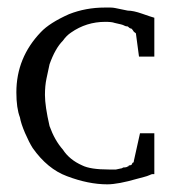

<svg xmlns="http://www.w3.org/2000/svg" viewBox="-20 -469 443 501"><path d="M382.7 -14.7H377.3Q376 -14.7 370 -12Q364 -9.3 356 -7.3Q348 -5.3 338.7 -2.7Q288 12 260 12Q210.7 12 154.7 -9.3Q104 -28 65.3 -82.7Q56 -97.3 45.3 -122Q34.7 -146.7 32 -162.7Q22.7 -186.7 22.7 -228Q22.7 -318.7 86.7 -385.3Q109.3 -409.3 160 -432Q204 -449.3 253.3 -449.3H268Q274.7 -449.3 280.7 -448Q286.7 -446.7 313.3 -441.3Q328 -441.3 350.7 -433.3Q373.3 -425.3 382.7 -422.7V-321.3H342.7L334.7 -381.3Q334.7 -382.7 332 -384Q329.3 -385.3 326.7 -390Q324 -394.7 321.3 -394.7Q318.7 -394.7 313.3 -400Q308 -400 304.7 -402Q301.3 -404 296 -405.3L278.7 -409.3Q272 -412 254.7 -412Q205.3 -412 165.3 -384Q153.3 -376 144 -362.7Q124 -342.7 109.3 -301.3Q105.3 -282.7 101.3 -264Q97.3 -245.3 97.3 -221.3Q97.3 -192 109.3 -140Q122.7 -102.7 144 -78.7Q161.3 -52 194.7 -37.3Q216 -26.7 264 -26.7H282.7L294.7 -29.3Q298.7 -29.3 301.3 -32Q310.7 -32 313.3 -34.7Q316 -34.7 316 -37.3Q325.3 -37.3 325.3 -44Q329.3 -44 329.3 -49.3L345.3 -121.3H382.7Z"/></svg>

Font: Peddana
Style: Regular
Weight: 400
Designer: Appaji Ambarisha Darbha
Foundry: Appaji Ambarisha Darbha
Version: Version 1.0.4; ttfautohint (v1.2.25-373a) -l 7 -r 28 -G 50 -